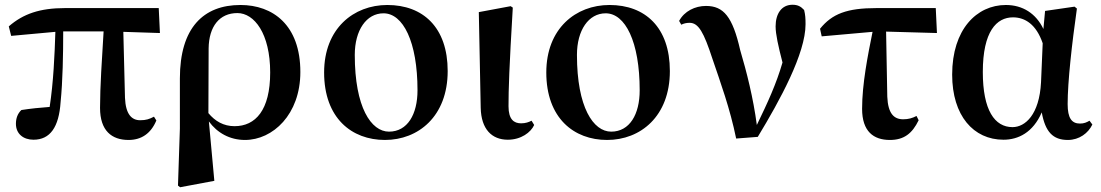

<svg xmlns="http://www.w3.org/2000/svg" viewBox="-20 -573 4632 808"><path d="M521 16C575 16 615 -11 638 -66L628 -82C609 -72 595 -67 570 -67C534 -67 509 -92 506 -161L499 -439L653 -434L648 -539H254C148 -539 78 -515 17 -462L27 -422L213 -439C210 -343 205 -228 189 -123C147 -120 109 -116 70 -110C54 -95 47 -75 47 -52C47 -10 78 15 121 15C191 15 228 -38 235 -143C244 -232 246 -345 246 -441H416C409 -327 401 -207 401 -119C401 -23 450 16 521 16Z M729 208 738 215 882 188 859 -62C894 -14 947 16 1011 16C1128 16 1244 -91 1244 -270C1244 -468 1128 -552 992 -552C836 -552 737 -456 737 -243V-32ZM857 -97 858 -369C859 -462 904 -518 979 -518C1050 -518 1117 -432 1117 -268C1117 -109 1055 -42 967 -42C921 -42 885 -63 857 -97Z M1600 16C1740 16 1864 -83 1864 -274C1864 -458 1760 -552 1610 -552C1468 -552 1344 -453 1344 -268C1344 -76 1460 16 1600 16ZM1617 -19C1542 -19 1473 -121 1473 -342C1473 -446 1522 -517 1594 -517C1676 -517 1737 -398 1737 -193C1737 -92 1695 -19 1617 -19Z M2117 15C2173 15 2214 -16 2228 -47L2217 -65C2205 -59 2192 -54 2173 -54C2143 -54 2120 -70 2120 -126C2120 -197 2123 -288 2138 -541L2129 -547L1995 -522L2003 -119C2005 -29 2050 15 2117 15Z M2535 16C2675 16 2799 -83 2799 -274C2799 -458 2695 -552 2545 -552C2403 -552 2279 -453 2279 -268C2279 -76 2395 16 2535 16ZM2552 -19C2477 -19 2408 -121 2408 -342C2408 -446 2457 -517 2529 -517C2611 -517 2672 -398 2672 -193C2672 -92 2630 -19 2552 -19Z M3078 10 3169 3C3263 -152 3370 -348 3370 -471C3370 -496 3369 -511 3364 -531C3350 -546 3337 -553 3315 -553C3269 -553 3244 -515 3244 -462C3244 -429 3255 -380 3273 -310C3247 -220 3211 -142 3165 -47C3150 -161 3122 -271 3095 -362C3063 -503 3025 -548 2951 -548C2905 -548 2860 -526 2838 -485L2847 -469C2857 -474 2868 -477 2882 -477C2920 -477 2942 -436 2978 -326C3012 -226 3052 -117 3078 10Z M3725 16C3784 16 3819 -11 3846 -67L3837 -85C3820 -76 3803 -71 3781 -71C3742 -71 3717 -95 3714 -166L3709 -440L3923 -434L3918 -539H3669C3544 -539 3482 -515 3431 -452L3438 -420L3652 -439C3632 -340 3608 -220 3608 -115C3608 -20 3656 16 3725 16Z M4203 15C4265 15 4327 -15 4364 -100C4379 -18 4411 16 4474 16C4522 16 4560 -13 4577 -49L4565 -65C4553 -58 4542 -53 4525 -53C4490 -53 4473 -76 4473 -135C4473 -229 4491 -389 4512 -537L4502 -545L4378 -527L4371 -451C4340 -516 4284 -552 4213 -552C4090 -552 3987 -449 3987 -259C3987 -86 4077 15 4203 15ZM4368 -391 4361 -227C4354 -90 4294 -38 4241 -38C4166 -38 4116 -109 4116 -270C4116 -441 4174 -500 4243 -500C4294 -500 4341 -470 4368 -391Z"/></svg>

Font: Noto Serif CJK HK
Style: Bold
Weight: 700
Designer: Ryoko NISHIZUKA 西塚涼子 (kana & ideographs); Frank Grießhammer (Latin, Greek & Cyrillic); Wenlong ZHANG 张文龙 (bopomofo); San
Foundry: Adobe
Version: Version 2.001;hotconv 1.1.0;makeotfexe 2.6.0